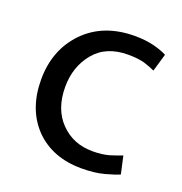

<svg xmlns="http://www.w3.org/2000/svg" viewBox="-98 -581 645 679"><g transform="rotate(20 224.0 -241.5)"><path d="M403.3 -83 418 -16.6C406.2 -11.4 388.3 -5.5 364.3 1C340.2 7.5 311.8 10.7 279.3 10.7C206.4 10.7 147.8 -11.7 103.5 -56.6C59.9 -102.2 38.1 -162.1 38.1 -236.3C38.1 -310.5 61.5 -372.1 108.4 -420.9C155.9 -469.7 219.1 -494.1 297.9 -494.1C323.9 -494.1 347.7 -491.5 369.1 -486.3C391.3 -480.5 408.2 -474.3 419.9 -467.8C410.8 -437.8 404.3 -415.7 400.4 -401.4C389.3 -406.6 375.7 -411.8 359.4 -417C342.4 -421.5 321.9 -423.8 297.9 -423.8C242.5 -423.8 200.2 -405.9 170.9 -370.1C141.6 -334.3 127 -291.3 127 -241.2C127 -185.2 142.9 -141 174.8 -108.4C206.7 -75.8 246.7 -59.6 294.9 -59.6C319.7 -59.6 340.8 -62.2 358.4 -67.4C375.3 -72.6 390.3 -77.8 403.3 -83Z"/></g></svg>

Font: ImmaginiFont
Style: Regular
Weight: 400
Version: Version 1.0